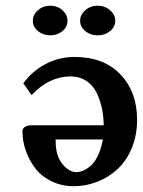

<svg xmlns="http://www.w3.org/2000/svg" viewBox="-20 -638 497 668"><path d="M337.9 -152.8H172.9Q173.8 -151.9 173.8 -145Q173.8 -96.2 197 -67.6Q220.2 -39.1 246.1 -39.1Q256.3 -39.1 268.1 -43.7Q279.8 -48.3 293.9 -59.8Q308.1 -71.3 320.1 -95.2Q332 -119.1 337.9 -152.8ZM89.8 -307.1 61 -348.1Q91.3 -390.1 138.2 -415Q185.1 -439.9 238.8 -439.9Q341.3 -439.9 399.2 -378.9Q457 -317.9 457 -221.2Q457 -168 438.7 -123.5Q420.4 -79.1 389.6 -50.3Q358.9 -21.5 319.3 -5.9Q279.8 9.8 236.8 9.8Q192.9 9.8 157.5 -8.1Q122.1 -25.9 101.1 -54.4Q80.1 -83 69.1 -115.7Q58.1 -148.4 58.1 -181.2Q58.1 -190.9 66.7 -196.5Q75.2 -202.1 89.8 -202.1H340.8Q340.3 -234.9 334 -263.9Q327.6 -293 314.7 -317.9Q301.8 -342.8 279.1 -357.4Q256.3 -372.1 226.1 -372.1Q150.4 -372.1 89.8 -307.1ZM94.2 -565.9Q94.2 -586.9 112.1 -602.5Q129.9 -618.2 154.8 -618.2Q179.7 -618.2 197.3 -602.5Q214.8 -586.9 214.8 -565.9Q214.8 -544.4 197.3 -529.8Q179.7 -515.1 154.8 -515.1Q129.9 -515.1 112.1 -529.8Q94.2 -544.4 94.2 -565.9ZM258.8 -565.9Q258.8 -586.9 276.9 -602.5Q294.9 -618.2 319.8 -618.2Q344.7 -618.2 362.8 -602.5Q380.9 -586.9 380.9 -565.9Q380.9 -544.4 363 -529.8Q345.2 -515.1 319.8 -515.1Q294.4 -515.1 276.6 -529.8Q258.8 -544.4 258.8 -565.9Z"/></svg>

Font: Linear Smooth
Style: Bold
Weight: 700
Designer: Philipp H. Poll, Flanker
Foundry: Philipp H. Poll, reworked by Flanker
Version: Version 1.061 | FøM Fix